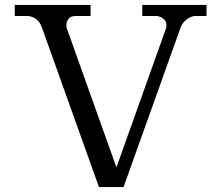

<svg xmlns="http://www.w3.org/2000/svg" viewBox="-20 -760 899 780"><path d="M95 -695Q136 -689 150 -649L382 0H482L714 -649Q720 -666 736 -679Q751 -692 769 -695H819V-740H558V-695H618Q636 -692 646 -682Q656 -671 656 -661V-649L453 -80L250 -649V-662Q250 -672 259 -684Q267 -695 288 -695H348V-740H40V-695Z"/></svg>

Font: Sawarabi Mincho
Style: Regular
Weight: 400
Version: Version 1.082; ttfautohint (v1.8.4.7-5d5b)